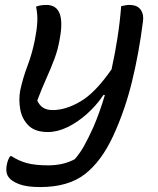

<svg xmlns="http://www.w3.org/2000/svg" viewBox="-20 -558 640 778"><path d="M126 -531Q143 -538 168 -538Q248 -538 222 -400Q215 -358 201 -320.5Q187 -283 169 -243Q151 -203 131 -151Q139 -132 154 -122Q169 -112 194 -112Q247 -112 307 -147.5Q367 -183 432 -277Q446 -340 456 -404.5Q466 -469 471 -533Q480 -535 488 -536.5Q496 -538 504 -538Q537 -538 550.5 -518Q564 -498 559 -469Q543 -342 514.5 -226Q486 -110 439 -8Q391 96 323.5 148Q256 200 143 200Q88 200 57 188Q26 176 15 160Q0 140 9 103Q13 87 21 75H27Q56 94 89.5 103Q123 112 175 112Q237 112 283 87Q304 63 320.5 33.5Q337 4 358 -42Q384 -102 405 -173H399Q371 -131 333 -97Q295 -63 254 -43Q213 -23 174 -23Q122 -23 95.5 -49.5Q69 -76 62 -115Q55 -154 62 -192Q73 -243 91.5 -291.5Q110 -340 121 -395Q129 -435 131 -467Q133 -499 126 -531Z"/></svg>

Font: Recursive Mn Csl St
Style: Italic
Weight: 400
Italic angle: -15°
Monospace: yes
Version: Version 1.079;hotconv 1.0.112;makeotfexe 2.5.65598; ttfautoh